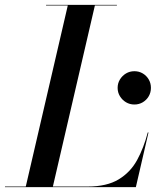

<svg xmlns="http://www.w3.org/2000/svg" viewBox="-66 -770 660 790"><path d="M39.5 0 213.5 -750H325L151 0ZM-45.5 0V-2.5H295Q373.5 -2.5 422 -31.8Q470.5 -61 498 -111.2Q525.5 -161.5 542 -225H545L493 0ZM123.5 -747.5V-750H415V-747.5ZM487 -340Q468 -340 452.5 -349.2Q437 -358.5 427.5 -374Q418 -389.5 418 -408.5Q418 -427.5 427.5 -443Q437 -458.5 452.5 -467.8Q468 -477 487 -477Q506 -477 521.5 -467.8Q537 -458.5 546 -443Q555 -427.5 555 -408.5Q555 -389.5 546 -374Q537 -358.5 521.5 -349.2Q506 -340 487 -340Z"/></svg>

Font: Bodoni Moda 72pt Medium
Style: Italic
Weight: 500
Italic angle: -13°
Designer: Owen Earl
Foundry: indestructible type
Version: Version 2.004